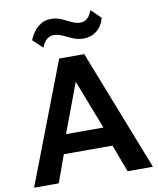

<svg xmlns="http://www.w3.org/2000/svg" viewBox="-99 -1017 903 1094"><g transform="rotate(-10 352.0 -470.0)"><path d="M8.5 0 277 -700H422L696 0H549.5L490 -158.5H208.5L151 0ZM240.5 -269H457L347 -553ZM199.5 -776.5 143 -829.5Q163 -878 195.2 -904.2Q227.5 -930.5 269.5 -930.5Q302 -930.5 329.8 -918Q357.5 -905.5 382.5 -893Q407.5 -880.5 432.5 -880.5Q455.5 -880.5 472.5 -895.5Q489.5 -910.5 500 -940.5L556 -886.5Q543 -838.5 510.5 -813.2Q478 -788 435 -788Q402.5 -788 374 -800.2Q345.5 -812.5 319.5 -824.8Q293.5 -837 269 -837Q246.5 -837 229 -822.5Q211.5 -808 199.5 -776.5Z"/></g></svg>

Font: Geologica Roman Medium
Style: Regular
Weight: 500
Designer: Sindre Bremnes, Frode Helland
Foundry: Monokrom Skriftforlag AS
Version: Version 1.010;gftools[0.9.28]